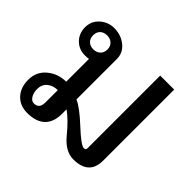

<svg xmlns="http://www.w3.org/2000/svg" viewBox="-138 -717 890 890"><g transform="rotate(45 306.5 -272.5)"><path d="M254.4 -132.3Q254.4 -132.3 254.4 -103Q254.4 -47.4 224.4 -19.3Q194.3 8.8 137.2 8.8Q88.9 8.8 60.3 -22.2Q31.7 -53.2 31.7 -103.5Q31.7 -157.2 71.3 -189.5Q110.8 -221.7 162.6 -221.7V-371.1Q160.2 -370.1 152.6 -369.6Q145 -369.1 138.7 -369.1Q97.7 -369.1 71.8 -395.8Q45.9 -422.4 45.9 -461.9Q45.9 -502.9 75.7 -529.1Q105.5 -555.2 144.5 -555.2Q189.5 -555.2 221.9 -529.1Q254.4 -502.9 254.4 -461.9V-197.3Q291 -181.6 355.2 -121.6Q419.4 -61.5 438.5 -61.5Q443.8 -61.5 447.3 -64Q450.7 -66.4 450.7 -72.8V-549.8H542.5V-84Q542.5 -37.1 516.8 -13.7Q491.2 9.8 440.4 9.8Q387.2 9.8 340.6 -47.4Q293.9 -104.5 254.4 -132.3ZM98.6 -461.9Q98.6 -441.4 111.3 -429Q124 -416.5 146 -416.5Q166 -416.5 179.2 -429Q192.4 -441.4 192.4 -461.9Q192.4 -483.4 179.2 -495.6Q166 -507.8 146 -507.8Q124 -507.8 111.3 -495.6Q98.6 -483.4 98.6 -461.9ZM91.3 -103.5Q91.3 -77.1 102.1 -60.8Q112.8 -44.4 127 -44.4Q145.5 -44.4 154.1 -54.7Q162.6 -64.9 162.6 -86.9V-166.5Q132.3 -166.5 111.8 -149.4Q91.3 -132.3 91.3 -103.5Z"/></g></svg>

Font: Roboto Web
Style: Regular
Weight: 400
Designer: Google
Version: Version 1.200310; 2013